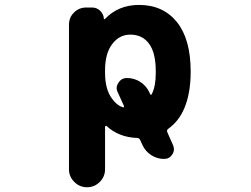

<svg xmlns="http://www.w3.org/2000/svg" viewBox="-20 -578 1040 795"><path d="M265.6 123V-475.6Q265.6 -505.9 286.6 -526.4Q307.6 -546.9 336.9 -546.9H361.3Q380.9 -546.9 395 -533.2Q409.2 -519.5 410.2 -500Q410.2 -499 411.6 -498.5Q413.1 -498 414.1 -499Q469.7 -557.6 555.7 -557.6Q655.3 -557.6 712.9 -486.3Q769.5 -415 769.5 -282.2Q769.5 -191.4 743.2 -129.9Q720.7 -76.2 676.8 -44.9Q668.9 -39.1 672.9 -30.3L696.3 22.5Q700.2 31.2 700.2 40Q700.2 50.8 693.4 61.5Q681.6 80.1 659.2 80.1Q630.9 80.1 606.4 64.5Q582 48.8 570.3 23.4L560.5 2Q556.6 -6.8 546.9 -6.8Q471.7 -9.8 421.9 -55.7Q419.9 -57.6 417.5 -56.6Q415 -55.7 415 -52.7V123Q415 153.3 393.1 175.3Q371.1 197.3 340.3 197.3Q309.6 197.3 287.6 175.3Q265.6 153.3 265.6 123ZM519.5 -434.6Q474.6 -434.6 445.3 -396.5Q415 -357.4 415 -287.1V-277.3Q415 -207 444.3 -168.9Q463.9 -141.6 488.3 -133.8Q489.3 -132.8 489.3 -132.8Q491.2 -132.8 492.2 -134.8Q494.1 -136.7 493.2 -139.6L467.8 -195.3Q462.9 -204.1 462.9 -212.9Q462.9 -224.6 470.7 -235.4Q482.4 -254.9 505.9 -254.9Q536.1 -254.9 561 -238.8Q585.9 -222.7 598.6 -195.3L601.6 -188.5Q602.5 -185.5 605 -185.5Q607.4 -185.5 608.4 -188.5Q625 -219.7 625 -276.4Q625 -279.3 625 -282.2Q625 -360.4 596.7 -397.5Q569.3 -434.6 519.5 -434.6Z"/></svg>

Font: Rounded-X Mgen+ 2m bold
Style: Bold
Weight: 700
Designer: [Source Han Sans]
Ryoko NISHIZUKA  (kana & ideographs); Paul D. Hunt (Latin, Greek & Cyrillic); Wenlong ZHANG  (bopomofo
Version: Version 1.059.20150602